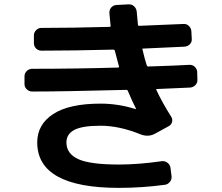

<svg xmlns="http://www.w3.org/2000/svg" viewBox="-20 -827 1040 899"><path d="M130.9 -398.4Q116.2 -398.4 105.5 -408.7Q94.7 -418.9 94.7 -433.6V-469.7Q94.7 -484.4 105.5 -494.6Q116.2 -504.9 130.9 -504.9Q332 -504.9 534.2 -510.7Q536.1 -510.7 537.1 -512.7Q538.1 -514.6 537.1 -515.6Q530.3 -540 517.6 -589.8Q515.6 -594.7 510.7 -594.7Q320.3 -589.8 173.8 -589.8Q159.2 -589.8 148.9 -600.1Q138.7 -610.4 138.7 -625V-661.1Q138.7 -674.8 148.9 -685.5Q159.2 -696.3 172.9 -696.3Q312.5 -696.3 493.2 -701.2Q498 -701.2 498 -705.1Q492.2 -763.7 492.2 -765.6Q491.2 -780.3 500.5 -791.5Q509.8 -802.7 525.4 -803.7L582 -806.6Q596.7 -807.6 607.4 -797.9Q618.2 -788.1 620.1 -773.4Q625 -715.8 626 -710Q626 -706.1 631.8 -706.1Q702.1 -709 839.8 -714.8Q853.5 -715.8 864.3 -705.6Q875 -695.3 876 -680.7L877.9 -644.5Q878.9 -629.9 868.7 -619.6Q858.4 -609.4 842.8 -608.4Q716.8 -602.5 650.4 -599.6Q644.5 -599.6 647.5 -593.8Q658.2 -547.9 667 -521.5Q668.9 -516.6 672.9 -515.6Q799.8 -519.5 866.2 -523.4Q880.9 -524.4 891.6 -514.6Q902.3 -504.9 903.3 -490.2L904.3 -454.1Q905.3 -439.5 895 -428.7Q884.8 -418 870.1 -417Q844.7 -416 793.5 -413.6Q742.2 -411.1 714.8 -410.2Q710 -410.2 711.9 -406.2Q740.2 -345.7 781.2 -281.2Q789.1 -269.5 785.6 -255.9Q782.2 -242.2 768.6 -235.4L704.1 -200.2Q674.8 -184.6 639.6 -197.3Q539.1 -238.3 451.2 -238.3Q365.2 -238.3 328.1 -218.8Q291 -199.2 291 -160.2Q291 -107.4 346.2 -82Q401.4 -56.6 537.1 -56.6Q627.9 -56.6 737.3 -72.3Q752 -74.2 764.2 -64.9Q776.4 -55.7 778.3 -41L783.2 -2Q785.2 11.7 775.9 23.9Q766.6 36.1 752.9 38.1Q644.5 52.7 537.1 52.7Q154.3 52.7 154.3 -160.2Q154.3 -244.1 229 -293Q303.7 -341.8 451.2 -341.8Q533.2 -341.8 614.3 -316.4H616.2V-319.3Q597.7 -355.5 579.1 -400.4Q577.1 -406.2 571.3 -406.2Q274.4 -398.4 130.9 -398.4Z"/></svg>

Font: Rounded-L Mgen+ 1mn bold
Style: Bold
Weight: 700
Designer: [Source Han Sans]
Ryoko NISHIZUKA  (kana & ideographs); Paul D. Hunt (Latin, Greek & Cyrillic); Wenlong ZHANG  (bopomofo
Version: Version 1.059.20150602